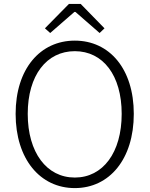

<svg xmlns="http://www.w3.org/2000/svg" viewBox="-20 -950 766 983"><path d="M363 13C540 13 665 -135 665 -367C665 -598 540 -742 363 -742C186 -742 60 -598 60 -367C60 -135 186 13 363 13ZM363 -41C219 -41 122 -169 122 -367C122 -565 219 -688 363 -688C507 -688 603 -565 603 -367C603 -169 507 -41 363 -41ZM237 -781 361 -889H366L490 -781L515 -805L393 -930H333L210 -805Z"/></svg>

Font: Noto Sans TC Light
Style: Regular
Weight: 300
Designer: Ryoko NISHIZUKA 西塚涼子 (kana, bopomofo & ideographs); Paul D. Hunt (Latin, Greek & Cyrillic); Sandoll Communications 산돌커뮤니
Foundry: Adobe
Version: Version 2.004;hotconv 1.0.118;makeotfexe 2.5.65603